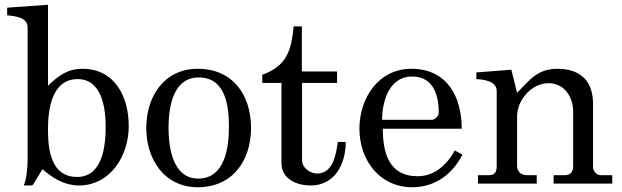

<svg xmlns="http://www.w3.org/2000/svg" viewBox="-20 -766 2596 801"><path d="M104 7.8C105 7.8 116.2 6.8 116.2 6.8L157.2 -60.1C203.1 -21 248 6.8 308.1 7.8C441.9 7.8 517.1 -117.2 517.1 -240.2C517.1 -360.8 460 -479 324.2 -479C263.2 -479 224.1 -451.2 180.2 -408.2V-746.1L9.8 -733.9V-702.1C40 -699.2 95.2 -694.8 95.2 -651.9V-102.1C95.2 -60.1 89.8 -17.1 79.1 7.8ZM180.2 -227.1C180.2 -307.1 194.8 -436 304.2 -436C405.8 -436 420.9 -313 420.9 -236.8C420.9 -158.2 408.2 -27.8 301.8 -27.8C191.9 -27.8 180.2 -142.1 180.2 -227.1Z M590.3 -231.9C590.3 -102.1 665 15.1 805.2 15.1C951.2 15.1 1027.3 -97.2 1027.3 -231.9C1027.3 -369.1 952.1 -479 805.2 -479C663.1 -479 590.3 -361.8 590.3 -231.9ZM683.1 -232.9C683.1 -315.9 700.2 -442.9 809.1 -442.9C922.4 -442.9 935.1 -321.8 935.1 -236.8C935.1 -153.8 919.9 -21 807.1 -21C699.2 -21 683.1 -153.8 683.1 -232.9Z M1154.3 -419.9V-85C1154.3 -22 1213.4 7.8 1276.4 7.8C1377 7.8 1422.4 -82 1422.4 -173.8H1389.2C1382.3 -123 1370.1 -42 1302.2 -42C1276.4 -42 1240.2 -64.9 1240.2 -96.2V-419.9H1386.2V-467.8H1239.3V-655.8H1205.1C1195.3 -556.2 1177.2 -491.2 1074.2 -454.1V-419.9Z M1479.5 -229C1479.5 -99.1 1562.5 15.1 1700.2 15.1C1792.5 15.1 1867.2 -37.1 1909.2 -121.1L1877.4 -138.2C1844.2 -78.1 1792.5 -30.8 1722.2 -30.8C1601.1 -30.8 1577.1 -130.9 1577.1 -229H1906.2C1906.2 -362.8 1845.2 -479 1696.3 -479C1558.1 -479 1479.5 -356 1479.5 -229ZM1699.2 -446.8C1790.5 -446.8 1810.5 -365.2 1810.5 -293.9C1809.1 -280.8 1794.4 -266.1 1781.2 -266.1H1574.2C1574.2 -345.2 1604.5 -446.8 1699.2 -446.8Z M1974.1 -35.2V0H2219.2V-35.2H2178.2C2155.3 -35.2 2137.2 -48.8 2137.2 -74.2V-279.8C2137.2 -350.1 2198.2 -418.9 2268.6 -418.9C2333.5 -418.9 2371.1 -362.8 2371.1 -300.8V-70.8C2371.1 -48.8 2358.4 -35.2 2336.4 -35.2H2289.6V0H2534.2V-35.2H2484.4C2468.3 -35.2 2454.1 -54.2 2454.1 -66.9V-333C2454.1 -417 2412.1 -479 2305.2 -479C2221.2 -479 2189.5 -431.2 2137.2 -378.9L2113.3 -475.1L1967.3 -463.9V-436C1996.1 -434.1 2052.2 -429.2 2052.2 -386.2V-71.8C2052.2 -49.8 2044.4 -35.2 2020.5 -35.2Z"/></svg>

Font: MusGlyphs-Text
Style: Regular
Weight: 400
Version: Version 2.1.1